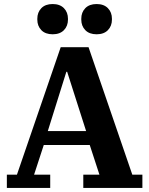

<svg xmlns="http://www.w3.org/2000/svg" viewBox="-20 -932 739 952"><path d="M14 -66H64L281 -698H419L636 -66H686V0H393V-66H473L425 -213H197L149 -66H229V0H14ZM217 -282H407L313 -576H309ZM241 -762Q205 -762 185 -782.5Q165 -803 165 -835V-839Q165 -871 185 -891.5Q205 -912 241 -912Q277 -912 297 -891.5Q317 -871 317 -839V-835Q317 -803 297 -782.5Q277 -762 241 -762ZM459 -762Q423 -762 403 -782.5Q383 -803 383 -835V-839Q383 -871 403 -891.5Q423 -912 459 -912Q495 -912 515 -891.5Q535 -871 535 -839V-835Q535 -803 515 -782.5Q495 -762 459 -762Z"/></svg>

Font: IBM Plex Serif
Style: Bold
Weight: 700
Designer: Mike Abbink, Paul van der Laan, Pieter van Rosmalen
Foundry: Bold Monday
Version: Version 2.008